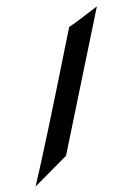

<svg xmlns="http://www.w3.org/2000/svg" viewBox="-83 -672 599 838"><g transform="rotate(-10 216.5 -253.0)"><path d="M160 2 6 111Q20 79 45.5 17Q71 -45 105.5 -130.5Q140 -216 182 -322.5Q224 -429 271 -549Q290 -557 322 -573.5Q354 -590 406 -617Z"/></g></svg>

Font: Ekushey Bangla
Style: Bold
Weight: 700
Designer: Al Mamun Sumon
Foundry: Al Mamun Sumon
Version: Version 1.0